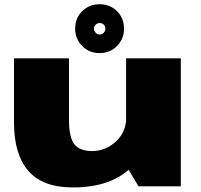

<svg xmlns="http://www.w3.org/2000/svg" viewBox="-20 -858 924 884"><path d="M618 0H812.5V-589.5H560.5V-95.5ZM297.5 -589.5H44.5V-293Q44.5 -147.5 110.5 -71.2Q176.5 5 315.5 5Q499 5 592 -95.5Q685 -196 685 -267.5L562 -323.5Q562 -251 514 -206.8Q466 -162.5 403.5 -162.5Q348.5 -162.5 323 -193Q297.5 -223.5 297.5 -310ZM438.5 -613.5Q486.5 -613.5 518.8 -646.2Q551 -679 551 -726Q551 -774.5 518.8 -806.5Q486.5 -838.5 438.5 -838.5Q391 -838.5 358.5 -806.5Q326 -774.5 326 -726Q326 -679 358.5 -646.2Q391 -613.5 438.5 -613.5ZM438.5 -699Q429 -699 420.8 -707.2Q412.5 -715.5 412.5 -726Q412.5 -737.5 420.8 -744.8Q429 -752 438.5 -752Q450 -752 457.5 -744.8Q465 -737.5 465 -726Q465 -715.5 457.5 -707.2Q450 -699 438.5 -699Z"/></svg>

Font: Anybody Expanded Black
Style: Regular
Weight: 900
Width: 7
Designer: Tyler Finck
Foundry: Etcetera Type Company
Version: Version 1.113;gftools[0.9.25]